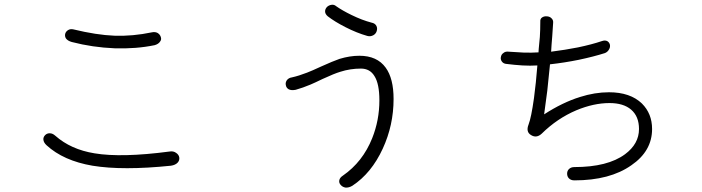

<svg xmlns="http://www.w3.org/2000/svg" viewBox="-20 -807 3040 832"><path d="M297.9 -679.7Q285.2 -682.6 275.4 -676.8Q265.6 -670.9 262.7 -661.1Q259.8 -650.4 265.6 -640.6Q273.4 -629.9 291 -625Q380.9 -601.6 476.6 -597.7Q570.3 -594.7 650.4 -611.3Q667 -616.2 673.8 -627Q680.7 -635.7 676.8 -646.5Q673.8 -657.2 663.1 -664.1Q652.3 -669.9 638.7 -667Q554.7 -649.4 475.6 -652.3Q398.4 -655.3 297.9 -679.7ZM219.7 -218.8Q208 -229.5 195.3 -229.5Q183.6 -229.5 175.8 -221.7Q167 -212.9 168 -202.1Q168.9 -189.5 181.6 -177.7Q254.9 -110.4 380.9 -88.9Q511.7 -67.4 720.7 -88.9Q740.2 -91.8 750 -102.5Q758.8 -112.3 756.8 -125Q754.9 -136.7 743.2 -144.5Q731.4 -153.3 714.8 -150.4Q506.8 -123 389.6 -142.6Q287.1 -159.2 219.7 -218.8Z M1436.5 -780.3Q1427.7 -788.1 1416 -786.1Q1404.3 -784.2 1396.5 -776.4Q1388.7 -767.6 1388.7 -757.8Q1388.7 -746.1 1400.4 -736.3Q1430.7 -712.9 1476.6 -689.5Q1526.4 -664.1 1571.3 -651.4Q1585 -647.5 1597.7 -654.3Q1608.4 -660.2 1612.3 -671.9Q1616.2 -684.6 1611.3 -694.3Q1605.5 -706.1 1589.8 -709Q1548.8 -719.7 1502.9 -742.2Q1462.9 -761.7 1436.5 -780.3ZM1245.1 -471.7Q1230.5 -469.7 1222.7 -459Q1215.8 -448.2 1218.8 -437.5Q1220.7 -425.8 1231.4 -419.9Q1243.2 -414.1 1261.7 -418Q1293 -426.8 1325.2 -440.4Q1343.8 -448.2 1377.9 -464.8Q1428.7 -488.3 1455.1 -496.1Q1498 -509.8 1543.9 -509.8Q1583 -509.8 1602.5 -477.5Q1624 -444.3 1624 -372.1Q1624 -286.1 1592.8 -208Q1551.8 -105.5 1465.8 -45.9Q1452.1 -37.1 1450.2 -25.4Q1448.2 -13.7 1457 -4.9Q1464.8 3.9 1477.5 5.9Q1492.2 6.8 1506.8 -2Q1589.8 -56.6 1638.7 -163.1Q1685.5 -264.6 1685.5 -377.9Q1685.5 -466.8 1651.4 -513.7Q1614.3 -565.4 1537.1 -565.4Q1496.1 -565.4 1451.2 -551.8Q1422.9 -542 1371.1 -518.6Q1331.1 -500 1310.5 -492.2Q1275.4 -478.5 1245.1 -471.7Z M2184.6 -583Q2169.9 -585 2161.1 -577.1Q2152.3 -571.3 2150.4 -559.6Q2148.4 -549.8 2154.3 -541Q2160.2 -532.2 2171.9 -530.3Q2210.9 -525.4 2244.1 -523.4Q2277.3 -521.5 2308.6 -523.4Q2302.7 -447.3 2293.9 -381.8Q2282.2 -297.9 2270.5 -267.6Q2257.8 -235.4 2281.2 -221.7Q2304.7 -207 2327.1 -227.5Q2394.5 -293.9 2477.5 -329.1Q2552.7 -360.4 2621.1 -360.4Q2681.6 -360.4 2714.8 -332Q2749 -302.7 2749 -248Q2749 -183.6 2688.5 -138.7Q2613.3 -83 2468.8 -83Q2454.1 -83 2445.3 -74.2Q2437.5 -66.4 2437.5 -54.7Q2437.5 -43 2444.3 -35.2Q2453.1 -25.4 2468.8 -25.4Q2623 -25.4 2715.8 -90.8Q2805.7 -152.3 2805.7 -248Q2805.7 -314.5 2761.7 -358.4Q2710.9 -407.2 2619.1 -407.2Q2557.6 -407.2 2493.2 -386.7Q2418 -363.3 2337.9 -311.5Q2345.7 -368.2 2351.6 -414.1Q2358.4 -477.5 2363.3 -528.3Q2425.8 -535.2 2488.3 -547.9Q2552.7 -561.5 2601.6 -577.1Q2613.3 -582 2619.1 -592.8Q2625 -602.5 2623 -613.3Q2620.1 -624 2611.3 -628.9Q2601.6 -633.8 2587.9 -628.9Q2544.9 -614.3 2484.4 -601.6Q2429.7 -590.8 2368.2 -583Q2369.1 -594.7 2370.1 -613.3Q2371.1 -624 2373 -649.4L2377 -709Q2377.9 -720.7 2369.1 -728.5Q2362.3 -735.4 2349.6 -736.3Q2337.9 -737.3 2329.1 -731.4Q2320.3 -725.6 2321.3 -712.9Q2321.3 -675.8 2319.3 -646.5Q2317.4 -627.9 2314.5 -595.7L2313.5 -580.1Q2283.2 -578.1 2250 -579.1Q2222.7 -580.1 2184.6 -583Z"/></svg>

Font: Gulim
Style: Regular
Weight: 400
Version: Version 2.21